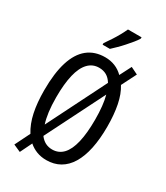

<svg xmlns="http://www.w3.org/2000/svg" viewBox="-238 -1041 1026 1188"><g transform="rotate(30 275.0 -447.5)"><path d="M501 -358Q501 -269 486.5 -200.5Q472 -132 443.5 -85Q415 -38 373 -14Q331 10 276 10Q239 10 207.5 -2Q176 -14 151 -36L110 48L58 25L111 -82Q79 -133 64.5 -201.5Q50 -270 50 -359Q50 -481 75.5 -562Q101 -643 151.5 -683.5Q202 -724 276 -724Q314 -724 346.5 -711Q379 -698 405 -672L447 -754L498 -729L445 -624Q474 -578 487.5 -511Q501 -444 501 -358ZM414 -358Q414 -461 396 -527L187 -111Q204 -88 226 -76.5Q248 -65 275 -65Q321 -65 352 -97.5Q383 -130 398.5 -195.5Q414 -261 414 -358ZM136 -358Q136 -300 142 -254.5Q148 -209 159 -176L369 -595Q352 -623 329 -636Q306 -649 276 -649Q230 -649 198.5 -616Q167 -583 151.5 -518.5Q136 -454 136 -358ZM408 -934Q399 -918 382.5 -898Q366 -878 347 -856.5Q328 -835 308.5 -816Q289 -797 274 -783H222V-794Q241 -821 257.5 -846.5Q274 -872 287.5 -896.5Q301 -921 311 -943H408Z"/></g></svg>

Font: Noto Sans ExtraCondensed
Style: Regular
Weight: 400
Width: 2
Designer: Monotype Design Team
Foundry: Monotype Imaging Inc.
Version: Version 2.013